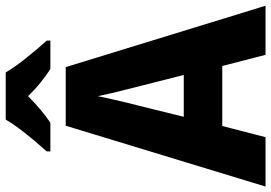

<svg xmlns="http://www.w3.org/2000/svg" viewBox="-162 -810 971 688"><g transform="rotate(-90 324.0 -465.5)"><path d="M472 0 432 -155H217L177 0H0L218 -716H428L648 0ZM360 -450Q355 -471 348 -498Q341 -525 334.5 -552.5Q328 -580 324 -601Q320 -581 313.5 -552.5Q307 -524 300.5 -496.5Q294 -469 289 -451L250 -293H400ZM409 -931Q429 -897 462 -856Q495 -815 523 -784V-771H421Q398 -786 373 -806Q348 -826 324 -851Q299 -826 275 -806Q251 -786 229 -771H126V-784Q143 -803 165 -829Q187 -855 207.5 -882.5Q228 -910 240 -931Z"/></g></svg>

Font: Noto Sans Tamil SemiCondensed ExtraBold
Style: Regular
Weight: 800
Width: 4
Designer: Jelle Bosma - Monotype Design Team
Foundry: Monotype Imaging Inc.
Version: Version 2.004; ttfautohint (v1.8.4.7-5d5b)